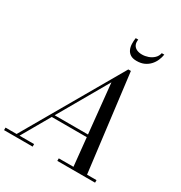

<svg xmlns="http://www.w3.org/2000/svg" viewBox="-263 -1125 1206 1280"><g transform="rotate(30 340.0 -485.0)"><path d="M29 0 470 -764.5H490L585 0H480L415.5 -634L51.5 0ZM-45 0V-19.5H175V0ZM365 0V-19.5H655.5V0ZM182 -235V-254.5H514.5V-235ZM488.5 -841Q458.5 -841 440.8 -852.5Q423 -864 414.8 -882.8Q406.5 -901.5 405.8 -924.2Q405 -947 408.5 -970H428Q424 -945.5 432 -929Q440 -912.5 457.5 -904.2Q475 -896 498.5 -896Q522 -896 545.5 -904.2Q569 -912.5 586.5 -929Q604 -945.5 609 -970H628.5Q625 -947 615.2 -924.2Q605.5 -901.5 588.5 -882.8Q571.5 -864 547 -852.5Q522.5 -841 488.5 -841Z"/></g></svg>

Font: Bodoni Moda SC 11pt
Style: Italic
Weight: 400
Italic angle: -13°
Version: Version 2.005